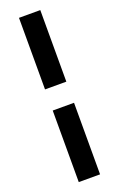

<svg xmlns="http://www.w3.org/2000/svg" viewBox="-175 -851 631 1016"><g transform="rotate(-20 140.0 -342.5)"><path d="M80 -402V-805H200V-402ZM200 -283V120H80V-283Z"/></g></svg>

Font: Protest Guerrilla
Style: Regular
Weight: 400
Designer: Octavio Pardo
Foundry: Ashler Design
Version: Version 2.005; ttfautohint (v1.8.4.7-5d5b)